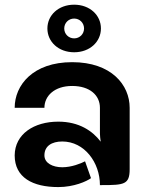

<svg xmlns="http://www.w3.org/2000/svg" viewBox="-20 -778 615 807"><path d="M291.7 -758.3C225.8 -758.3 179.2 -714.2 179.2 -658.3C179.2 -602.5 225.8 -558.3 291.7 -558.3C357.5 -558.3 404.2 -602.5 404.2 -658.3C404.2 -714.2 357.5 -758.3 291.7 -758.3ZM291.7 -700C315 -700 333.3 -681.7 333.3 -658.3C333.3 -635 315 -616.7 291.7 -616.7C268.3 -616.7 250 -635 250 -658.3C250 -681.7 268.3 -700 291.7 -700ZM403.3 -182.5C369.2 -227.5 312.5 -266.7 225 -266.7C123.3 -266.7 42.5 -215 41.7 -125C41.7 -31.7 117.5 8.3 225 8.3C290.8 8.3 344.2 -15.8 362.5 -29.2L337.5 -100C320 -90.8 280.8 -75 241.7 -75C202.5 -75 166.7 -91.7 166.7 -125C166.7 -164.2 197.5 -183.3 241.7 -183.3C335 -183.3 400 -95 400 0H408.3C501.7 0 525 -2.5 525 -66.7V-325C525 -420.8 448.3 -516.7 283.3 -516.7C118.3 -516.7 41.7 -420 41.7 -325H166.7C166.7 -375 209.2 -416.7 283.3 -416.7C357.5 -416.7 400 -377.5 400 -325V-216.7C400 -206.7 401.7 -194.2 403.3 -182.5Z"/></svg>

Font: BoonHome
Style: Bold
Weight: 700
Designer: Sungsit Sawaiwan
Foundry: Sungsit Sawaiwan
Version: Version 0.2